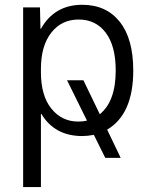

<svg xmlns="http://www.w3.org/2000/svg" viewBox="-20 -550 612 790"><path d="M75.2 219.7V-519.5H144.5L146.5 -431.6H148.4Q204.1 -530.3 318.4 -530.3Q417 -530.3 472.7 -460.4Q528.3 -390.6 528.3 -259.8Q528.3 -80.1 420.9 -16.6L476.6 99.6H413.1L366.2 4.9Q339.8 9.8 318.4 9.8Q205.1 9.8 150.4 -81.1H148.4V219.7ZM148.4 -252.9Q148.4 -156.2 191.4 -103Q234.4 -49.8 301.8 -49.8Q322.3 -49.8 337.9 -53.7L255.9 -219.7H323.2L390.6 -80.1Q456.1 -132.8 456.1 -259.8Q456.1 -361.3 415 -415.5Q374 -469.7 303.7 -469.7Q233.4 -469.7 190.9 -415.5Q148.4 -361.3 148.4 -266.6Z"/></svg>

Font: GenEi M Gothic v2 Regular
Style: Regular
Weight: 400
Version: Version 2.0